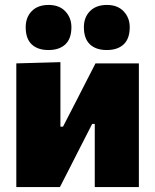

<svg xmlns="http://www.w3.org/2000/svg" viewBox="-20 -757 628 777"><path d="M46 0V-500.5L224.5 -505.5V-244.5H235L292.5 -356Q311 -392 329.5 -428.5Q348 -465 366.5 -500.5H542V0H363.5V-255.5H353L297 -146Q278.5 -109.5 259.8 -72.8Q241 -36 222.5 0ZM412 -554.5Q368.5 -554.5 344 -577.5Q319.5 -600.5 319.5 -647Q319.5 -687 344.2 -712Q369 -737 413 -737Q456 -737 480.5 -711Q505 -685 505 -647Q505 -600.5 480.5 -577.5Q456 -554.5 412 -554.5ZM176 -554.5Q132.5 -554.5 108.2 -577.5Q84 -600.5 84 -647Q84 -687 108.5 -712Q133 -737 177 -737Q220 -737 244.5 -711Q269 -685 269 -647Q269 -600.5 244.5 -577.5Q220 -554.5 176 -554.5Z"/></svg>

Font: Commissioner ExtraBold
Style: Regular
Weight: 800
Designer: Kostas Bartsokas
Foundry: Kostas Bartsokas
Version: Version 1.000; ttfautohint (v1.8.3)